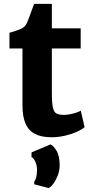

<svg xmlns="http://www.w3.org/2000/svg" viewBox="-20 -704 484 996"><path d="M246.5 8Q195.5 8 162.2 -8.8Q129 -25.5 112.8 -62Q96.5 -98.5 96.5 -158.5V-452.5H29V-534Q66 -544.5 88.2 -554Q110.5 -563.5 120.5 -587Q125.5 -598.5 131.2 -614Q137 -629.5 143.5 -647.5Q150 -665.5 157 -684H249V-557H398.5V-452.5H249V-223Q249 -170 254.5 -145.8Q260 -121.5 273.5 -114.8Q287 -108 312.5 -108Q325.5 -108 342.5 -111.2Q359.5 -114.5 375 -119.5Q390.5 -124.5 399 -130L419 -44.5Q405.5 -32.5 378.5 -20.2Q351.5 -8 317 0Q282.5 8 246.5 8ZM232 271.5 157.5 252V239Q164 230.5 168 215Q172 199.5 172 175.5Q172 154 163.2 134.8Q154.5 115.5 143.5 111V86.5L242 45Q256 50 272.8 77.2Q289.5 104.5 289.5 153.5Q289.5 181 279.8 206Q270 231 256.8 248.8Q243.5 266.5 232 271.5Z"/></svg>

Font: Koeln Type Sans
Style: Bold
Weight: 700
Designer: Eben Sorkin
Foundry: Eben Sorkin
Version: Version 2.001